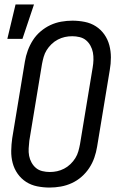

<svg xmlns="http://www.w3.org/2000/svg" viewBox="-20 -836 540 864"><path d="M203 8Q175 8 147.5 2.5Q120 -3 97.5 -17.5Q75 -32 59.5 -54Q44 -76 37 -102.5Q30 -129 30.5 -157.5Q31 -186 35 -214L92 -559Q96 -584 105 -608.5Q114 -633 128 -655Q142 -677 162.5 -694.5Q183 -712 206.5 -723Q230 -734 255.5 -738.5Q281 -743 306 -743Q334 -743 361.5 -737.5Q389 -732 411.5 -717.5Q434 -703 449.5 -681Q465 -659 472 -632.5Q479 -606 479 -577.5Q479 -549 474 -521L417 -176Q413 -151 404.5 -126.5Q396 -102 381.5 -80Q367 -58 347 -40.5Q327 -23 303 -12Q279 -1 253.5 3.5Q228 8 203 8ZM204 -62Q221 -62 237 -65.5Q253 -69 268.5 -77Q284 -85 297 -97.5Q310 -110 319 -124.5Q328 -139 332.5 -155Q337 -171 340 -187L397 -532Q400 -549 400.5 -566.5Q401 -584 398 -600Q395 -616 387 -630.5Q379 -645 367 -655Q355 -665 338.5 -669Q322 -673 305 -673Q288 -673 272 -669.5Q256 -666 240.5 -658Q225 -650 212 -637.5Q199 -625 190 -610.5Q181 -596 176.5 -580Q172 -564 169 -548L112 -203Q110 -186 109 -168.5Q108 -151 111 -135Q114 -119 122 -104.5Q130 -90 142 -80Q154 -70 170.5 -66Q187 -62 204 -62ZM13 -661 50 -816H133L81 -661Z"/></svg>

Font: Iosevka Curly
Style: Italic
Weight: 400
Italic angle: -9°
Monospace: yes
Designer: Belleve Invis
Foundry: Belleve Invis
Version: Version 22.1.2; ttfautohint (v1.8.4)